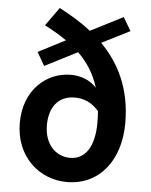

<svg xmlns="http://www.w3.org/2000/svg" viewBox="-58 -885 745 946"><g transform="rotate(5 315.0 -411.5)"><path d="M431 -347C432 -329 433 -310 433 -291C433 -170 388 -106 313 -106C244 -106 186 -161 186 -257C186 -351 235 -404 311 -404C353 -404 393 -391 431 -347ZM147 -546 308 -628C355 -582 390 -528 410 -461C377 -498 329 -514 283 -514C160 -514 52 -417 52 -257C52 -90 171 14 308 14C469 14 570 -116 570 -300C570 -471 507 -593 417 -684L556 -754L517 -820L356 -738C307 -777 253 -809 199 -837L134 -746C174 -725 211 -704 243 -681L109 -612Z"/></g></svg>

Font: Source Han Sans KR
Style: Bold
Weight: 700
Designer: Ryoko NISHIZUKA 西塚涼子 (kana, bopomofo & ideographs); Paul D. Hunt (Latin, Greek & Cyrillic); Sandoll Communications 산돌커뮤니
Foundry: Adobe
Version: Version 2.004;hotconv 1.0.118;makeotfexe 2.5.65603